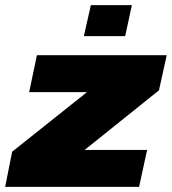

<svg xmlns="http://www.w3.org/2000/svg" viewBox="-32 -724 666 744"><path d="M-12 0 15 -136 305 -367H81L111 -510H614L584 -374L296 -143H538L507 0ZM293 -584 320 -704H479L453 -584Z"/></svg>

Font: Saira Expanded ExtraBold
Style: Italic
Weight: 800
Width: 7
Italic angle: -12°
Designer: Hector Gatti with collaboration of the Omnibus-Type team
Foundry: Omnibus-Type
Version: Version 1.101